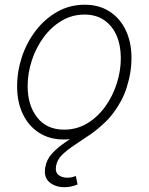

<svg xmlns="http://www.w3.org/2000/svg" viewBox="-20 -570 620 800"><path d="M246.1 11.2Q186.5 11.2 142.8 -16.8Q99.1 -44.9 75.2 -94.7Q51.3 -144.5 51.3 -210Q51.3 -272.9 71.5 -333.5Q91.8 -394 129.4 -442.9Q167 -491.7 218.8 -521Q270.5 -550.3 333.5 -550.3Q392.6 -550.3 436.3 -522.2Q480 -494.1 503.9 -444.3Q527.8 -394.5 527.8 -329.1Q527.8 -265.6 507.3 -205.1Q486.8 -144.5 449.2 -95.5Q411.6 -46.4 359.9 -17.6Q308.1 11.2 246.1 11.2ZM247.1 -29.8Q300.3 -29.8 343.8 -56.2Q387.2 -82.5 418.5 -126Q449.7 -169.4 466.6 -222.2Q483.4 -274.9 483.4 -327.6Q483.4 -380.9 465.8 -421.6Q448.2 -462.4 414.3 -485.8Q380.4 -509.3 332.5 -509.3Q280.3 -509.3 237.1 -483.6Q193.8 -458 162.1 -415Q130.4 -372.1 112.8 -318.8Q95.2 -265.6 95.2 -210.9Q95.2 -131.3 135 -80.6Q174.8 -29.8 247.1 -29.8ZM249 210Q210.9 210 186.3 189.5Q161.6 168.9 168.5 127.9Q173.8 94.7 196.8 69.8Q219.7 44.9 252.7 22.5Q285.6 0 323 -24.9Q360.4 -49.8 395 -82.5Q429.7 -115.2 455.8 -160.6Q481.9 -206.1 492.7 -269.5H522.9Q511.7 -200.7 485.8 -152.3Q460 -104 426.5 -69.6Q393.1 -35.2 357.7 -10.7Q322.3 13.7 291.3 33.9Q260.3 54.2 239 75Q217.8 95.7 213.4 122.6Q209.5 147.9 223.9 159.2Q238.3 170.4 260.7 170.4Q270.5 170.4 279.3 168.5Q288.1 166.5 295.9 163.1L303.2 198.7Q292 203.1 278.6 206.5Q265.1 210 249 210Z"/></svg>

Font: Inter 16pt ExtraLight
Style: Italic
Weight: 250
Italic angle: -9.3988°
Version: Version 4.001;git-66647c0bb